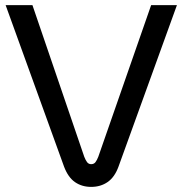

<svg xmlns="http://www.w3.org/2000/svg" viewBox="-20 -720 715 752"><path d="M337 12Q301 12 274 -6.5Q247 -25 231 -67L2 -700H107L310 -106Q315 -93 321 -85Q327 -77 337 -77Q348 -77 354 -85Q360 -93 365 -106L572 -700H673L444 -67Q429 -26 401.5 -7Q374 12 337 12Z"/></svg>

Font: MuseoModerno SemiBold
Style: Regular
Weight: 400
Version: Version 1.001